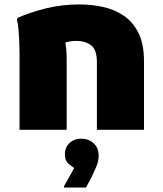

<svg xmlns="http://www.w3.org/2000/svg" viewBox="-20 -584 732 864"><path d="M68 0V-336Q68 -356 67 -387Q66 -418 63.5 -448Q61 -478 56 -496L60 -504Q114 -528 185 -546Q256 -564 338 -564Q391 -564 442.5 -553Q494 -542 536 -514Q578 -486 603 -436Q628 -386 628 -308V0H416V-304Q416 -361 389.5 -380.5Q363 -400 324 -400Q310 -400 297.5 -398Q285 -396 274 -393Q280 -363 280 -316V0ZM314 172Q300 164 286 150.5Q272 137 272 110Q272 79 293 59.5Q314 40 346 40Q378 40 401 60.5Q424 81 424 117Q424 142 412.5 168Q401 194 393 211L367 260H268V254Z"/></svg>

Font: Kufam Black
Style: Regular
Weight: 900
Designer: Wael Morcos, Artur Schmal
Foundry: Original Type
Version: Version 1.301; ttfautohint (v1.8.3)